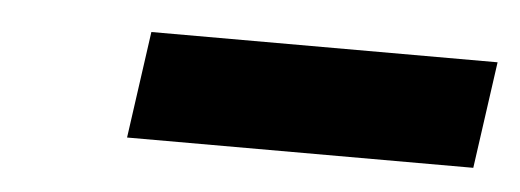

<svg xmlns="http://www.w3.org/2000/svg" viewBox="-25 -741 509 188"><g transform="rotate(5 229.0 -647.5)"><path d="M103.5 -595.2 118.2 -700.2H458.5L443.8 -595.2Z"/></g></svg>

Font: Fivo Sans Black
Style: Regular
Weight: 900
Designer: Alexander Slobzheninov
Foundry: Alexander Slobzheninov
Version: 1.0